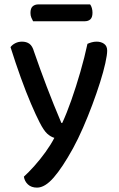

<svg xmlns="http://www.w3.org/2000/svg" viewBox="-20 -666 541 876"><path d="M161 -107Q144 -140 121.5 -192.5Q99 -245 75 -311.5Q51 -378 28 -451Q36 -462 50 -469Q64 -476 80 -476Q101 -476 114.5 -466Q128 -456 135 -431Q163 -350 193.5 -270Q224 -190 260 -105H264Q284 -148 305.5 -209Q327 -270 346.5 -337.5Q366 -405 379 -466Q388 -470 398.5 -473Q409 -476 421 -476Q441 -476 455 -466Q469 -456 469 -435Q469 -416 460.5 -377.5Q452 -339 436.5 -290Q421 -241 401 -187.5Q381 -134 358.5 -82.5Q336 -31 313 11Q265 98 225 144Q185 190 149 190Q123 190 107.5 175.5Q92 161 89 140Q110 121 136.5 91.5Q163 62 187.5 28Q212 -6 228 -37Q211 -42 195.5 -56Q180 -70 161 -107ZM366 -569H131Q127 -576 123 -585.5Q119 -595 119 -607Q119 -628 129 -637Q139 -646 156 -646H391Q396 -640 399 -629.5Q402 -619 402 -608Q402 -587 392.5 -578Q383 -569 366 -569Z"/></svg>

Font: Baloo Tamma 2 Medium
Style: Regular
Weight: 500
Designer: Divya Kowshik, Shuchita Grover and Ek Type
Foundry: Ek Type
Version: Version 1.700